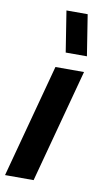

<svg xmlns="http://www.w3.org/2000/svg" viewBox="-120 -855 507 900"><g transform="rotate(10 133.5 -405.0)"><path d="M151.8 -615H252.8L222 -810H121ZM-28.5 0H107.5L252.2 -540H116.2Z"/></g></svg>

Font: Manrope
Style: ExtraBoldItalic
Weight: 800
Italic angle: -15°
Designer: Mikhail Sharanda
Foundry: Mikhail Sharanda
Version: Version 4.502;hotconv 1.0.109;makeotfexe 2.5.65596